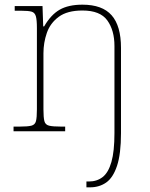

<svg xmlns="http://www.w3.org/2000/svg" viewBox="-20 -562 644 822"><path d="M350 240V215H361Q395 215 419.5 196Q444 177 457 131.5Q470 86 470 8V-365Q470 -432 439.5 -474.5Q409 -517 333 -517Q268 -517 231.5 -490Q195 -463 180.5 -421Q166 -379 166 -334V-94Q166 -59 170 -43.5Q174 -28 190 -24Q206 -20 242 -20H259V0H38V-20H64Q99 -20 114.5 -24Q130 -28 134 -43.5Q138 -59 138 -94V-442Q138 -477 133.5 -492.5Q129 -508 115.5 -512Q102 -516 73 -516H43V-536H162L165 -449H169Q198 -499 235.5 -520.5Q273 -542 333 -542Q418 -542 458 -496.5Q498 -451 498 -357V8Q498 97 481 148Q464 199 434.5 219.5Q405 240 366 240Z"/></svg>

Font: Noto Serif Hebrew Thin
Style: Regular
Weight: 250
Version: Version 2.003